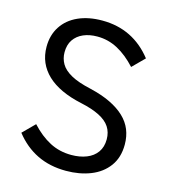

<svg xmlns="http://www.w3.org/2000/svg" viewBox="-110 -810 820 919"><g transform="rotate(15 300.0 -350.0)"><path d="M106 -159Q150 -111 198.5 -85.5Q247 -60 306 -60Q348 -60 381 -73Q414 -86 432.5 -112Q451 -138 451 -176Q451 -211 434 -237Q417 -263 380.5 -281.5Q344 -300 288 -312Q232 -324 189 -344Q146 -364 117 -391.5Q88 -419 73 -453.5Q58 -488 58 -530Q58 -588 86 -631Q114 -674 165 -697Q216 -720 284 -720Q361 -720 423 -689.5Q485 -659 532 -599L474 -541Q430 -589 382.5 -614.5Q335 -640 281 -640Q242 -640 212 -627Q182 -614 165 -589Q148 -564 148 -527Q148 -496 163 -470Q178 -444 214 -424Q250 -404 313 -390Q372 -376 414.5 -355.5Q457 -335 485.5 -308Q514 -281 527.5 -247.5Q541 -214 541 -174Q541 -110 509 -66.5Q477 -23 422.5 -1.5Q368 20 301 20Q221 20 158 -10.5Q95 -41 48 -101Z"/></g></svg>

Font: Moderustic
Style: Regular
Weight: 400
Designer: Tural Alisoy
Foundry: TAFT Foundry
Version: Version 2.120